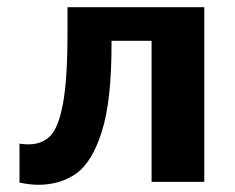

<svg xmlns="http://www.w3.org/2000/svg" viewBox="-20 -504 650 532"><path d="M34 2V-106Q46 -104 59 -104Q96 -104 119 -127Q142 -150 154.5 -217Q167 -284 167 -411V-484H546V0H400V-391H289V-379Q289 -224 262 -139Q235 -54 191 -23Q147 8 86 8Q64 8 34 2Z"/></svg>

Font: Play
Style: Bold
Weight: 700
Designer: Jonas Hecksher (Cyrillic expansion: Cyreal)
Foundry: Jonas Hecksher, Playtype, e-types AS
Version: Version 2.101; ttfautohint (v1.5.65-e2d9)